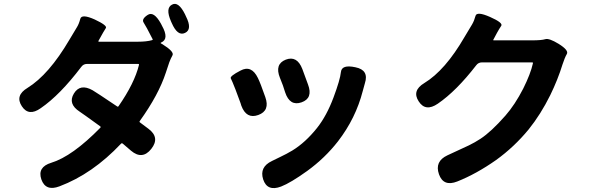

<svg xmlns="http://www.w3.org/2000/svg" viewBox="-20 -880 3040 985"><path d="M285 76Q214 103 192 40Q171 -23 243 -45Q351 -78 495 -225Q498 -229 494 -232Q403 -298 389 -307Q327 -347 359 -400Q391 -453 455 -417Q471 -408 581 -334Q585 -331 588 -335Q670 -453 693 -547Q694 -552 689 -552H426Q408 -552 397 -537Q288 -393 189 -325Q127 -281 92 -335Q56 -390 121 -429Q231 -497 336 -676Q355 -709 375 -741Q385 -757 392 -783.5Q399 -810 466 -780Q532 -749 523 -736Q514 -723 485 -670Q483 -666 488 -666H687Q732 -666 760 -674Q765 -675 763 -679Q729 -746 717 -764Q705 -782 737 -803Q769 -825 806 -758L811 -748Q849 -680 807 -662Q802 -660 806 -657L812 -654Q875 -615 865 -596.5Q855 -578 848.5 -560.5Q842 -543 831 -508Q794 -394 697 -259Q694 -255 698 -252L742 -219Q802 -174 756 -116Q710 -58 652 -107L610 -143Q605 -147 601 -143Q455 12 285 76ZM929 -711Q891 -693 861 -762L857 -771Q828 -838 862 -856Q895 -875 929 -807L934 -796Q968 -729 929 -711Z M1422 77Q1351 104 1330 40Q1310 -23 1375 -54L1418 -75Q1450 -90 1480 -108Q1547 -149 1606 -223Q1656 -286 1691 -380Q1725 -471 1729 -510.5Q1733 -550 1803 -535Q1874 -521 1852 -453Q1850 -448 1841 -413Q1805 -273 1714 -155Q1647 -69 1556 -3Q1471 58 1422 77ZM1305 -290Q1244 -268 1218 -338L1214 -351Q1201 -386 1188 -421Q1170 -467 1164 -478Q1158 -489 1214 -518Q1270 -548 1303 -480Q1316 -454 1341 -382Q1366 -312 1305 -290ZM1527 -355Q1467 -334 1443 -406Q1432 -443 1418 -476L1416 -481Q1388 -551 1446 -574Q1504 -596 1531 -526L1560 -447Q1587 -376 1527 -355Z M2326 51Q2255 79 2232 14Q2209 -52 2275 -83L2385 -134Q2416 -149 2445 -168Q2500 -204 2573 -287Q2622 -343 2664 -425Q2702 -501 2714 -555Q2715 -560 2710 -560H2453Q2434 -560 2423 -545Q2321 -413 2226 -348Q2163 -305 2128 -360Q2092 -415 2157 -454Q2264 -519 2363 -690Q2382 -723 2402 -755Q2413 -774 2419.5 -798.5Q2426 -823 2494 -793Q2562 -763 2551.5 -747.5Q2541 -732 2530 -712Q2512 -678 2510.5 -675.5Q2509 -673 2514 -673H2710Q2758 -673 2777.5 -679Q2797 -685 2846 -655Q2899 -622 2888 -603Q2877 -584 2866 -550Q2842 -472 2803 -392Q2754 -293 2692 -216Q2618 -126 2525 -59Q2424 12 2326 51Z"/></svg>

Font: Resource Han Rounded KR
Style: Bold
Weight: 700
Designer: Cyano Hao (round all glyphs); Ryoko NISHIZUKA 西塚涼子 (kana, bopomofo & ideographs); Paul D. Hunt (Latin, Greek & Cyrillic)
Foundry: Cyano Hao
Version: 0.990